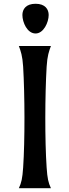

<svg xmlns="http://www.w3.org/2000/svg" viewBox="-20 -989 365 1009"><path d="M225.1 -638.7C228.5 -695.8 237.8 -721.2 247.6 -747.1H79.1C88.9 -721.2 98.1 -695.8 101.6 -638.7C110.4 -490.7 111.3 -251 101.6 -108.4C97.7 -51.3 92.8 -29.3 79.1 0H247.6C233.9 -29.3 229 -51.3 225.1 -108.4C215.3 -251 216.3 -490.7 225.1 -638.7ZM167 -813C209 -813 235.8 -871.6 235.8 -910.2C235.8 -940.4 217.3 -969.2 167 -969.2C116.2 -969.2 97.7 -940.4 97.7 -910.2C97.7 -871.6 123 -813 167 -813Z"/></svg>

Font: Amarante
Style: Regular
Weight: 400
Designer: Karolina Lach
Foundry: Sorkin Type Co.
Version: Version 1.001